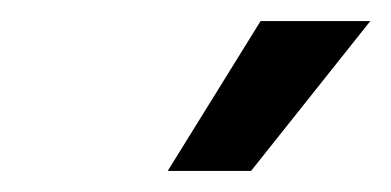

<svg xmlns="http://www.w3.org/2000/svg" viewBox="-20 -903 371 182"><path d="M227 -883H331L218 -741H139Z"/></svg>

Font: Mona Sans Medium
Style: Italic
Weight: 500
Italic angle: -11.7°
Designer: Deni Anggara
Foundry: GitHub
Version: Version 2.000